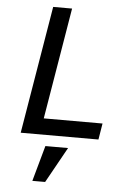

<svg xmlns="http://www.w3.org/2000/svg" viewBox="-62 -744 724 1046"><g transform="rotate(5 300.0 -221.0)"><path d="M494.3 0 508.9 -88.8H187.5L289.1 -698.2H185.7L69.2 0ZM155.2 255.7H225.1L333.5 60.7H209.5Z"/></g></svg>

Font: Margiela Mono Italic Medium It
Style: Regular
Weight: 500
Designer: Mike Abbink, Paul van der Laan, Pieter van Rosmalen
Foundry: Bold Monday
Version: Version 2.003 2021